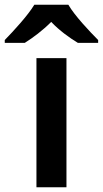

<svg xmlns="http://www.w3.org/2000/svg" viewBox="-72 -786 432 806"><path d="M215 -766H72C45 -721 -15 -656 -52 -618V-606H32C67 -628 107 -658 143 -694C177 -658 220 -627 255 -606H340V-618C303 -655 241 -721 215 -766ZM207 0V-542H81V0Z"/></svg>

Font: Noto Sans Bengali UI SemiBold
Style: Regular
Weight: 600
Designer: Jelle Bosma - Monotype Design Team
Foundry: Monotype Imaging Inc.
Version: Version 2.003